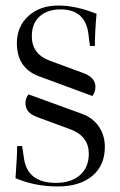

<svg xmlns="http://www.w3.org/2000/svg" viewBox="-20 -662 435 694"><path d="M314 -315 119 -387Q41 -417 41 -506Q41 -566 82.5 -604Q124 -642 191 -642Q255 -642 329 -612Q323 -548 323 -496H305L300 -536Q290 -628 199 -628Q151 -628 123 -602.5Q95 -577 95 -531Q95 -467 159 -443L281 -398Q325 -382 325 -348Q325 -330 314 -315ZM188 12Q107 12 36 -18Q42 -99 42 -134H60L66 -94Q77 -1 182 -1Q237 -1 269 -29Q301 -57 301 -106Q301 -169 236 -194L114 -239Q72 -254 72 -289Q72 -307 83 -321L275 -251Q315 -237 337 -205Q359 -173 359 -131Q359 -64 313.5 -26Q268 12 188 12Z"/></svg>

Font: Arapey Regular-Display
Style: Regular
Weight: 400
Designer: Eduardo Rodriguez Tunni
Foundry: Eduardo Rodriguez Tunni
Version: Version 4.000